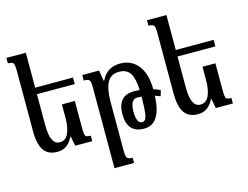

<svg xmlns="http://www.w3.org/2000/svg" viewBox="-126 -973 1839 1422"><g transform="rotate(-15 793.0 -262.0)"><path d="M330 -73H334L348 0H479V-42Q446 -42 438.5 -53Q431 -64 431 -113V-321H332V-217Q332 -146 311.5 -100Q291 -54 245 -54Q173 -54 173 -204V-442H463V-492H173V-760H24V-718Q57 -718 65.5 -706Q74 -694 74 -645V-186Q74 -83 107.5 -36.5Q141 10 209 10Q254 10 283 -12.5Q312 -35 330 -73Z M736 196Q707 196 696 186Q685 176 685 132V-245Q685 -343 712 -394Q739 -445 803 -445Q862 -445 887.5 -403.5Q913 -362 916 -275Q895 -277 874 -277Q746 -277 746 -134Q746 10 876 10Q1005 10 1014 -205Q1035 -198 1054 -190L1067 -234Q1041 -246 1015 -255Q1013 -376 962 -439Q911 -502 825 -502Q724 -502 681 -411H676L663 -492H534V-450Q568 -450 577 -439Q586 -428 586 -386V236H736ZM830 -130Q830 -226 884 -226Q899 -226 917 -224Q916 -114 907 -77Q898 -40 874 -40Q830 -40 830 -130Z M1408 -73H1412L1426 0H1557V-42Q1524 -42 1516.5 -53Q1509 -64 1509 -113V-321H1410V-217Q1410 -146 1389.5 -100Q1369 -54 1323 -54Q1251 -54 1251 -204V-442H1541V-492H1251V-760H1102V-718Q1135 -718 1143.5 -706Q1152 -694 1152 -645V-186Q1152 -83 1185.5 -36.5Q1219 10 1287 10Q1332 10 1361 -12.5Q1390 -35 1408 -73Z"/></g></svg>

Font: Noto Serif Armenian ExtraCondensed Semi
Style: Regular
Weight: 600
Width: 3
Designer: Monotype Design Team
Foundry: Monotype Imaging Inc.
Version: Version 1.901